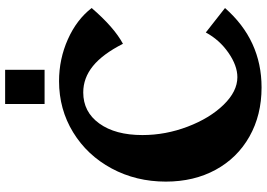

<svg xmlns="http://www.w3.org/2000/svg" viewBox="-162 -848 1015 730"><g transform="rotate(-90 345.0 -482.5)"><path d="M20 -359Q20 -472 70 -565Q120 -658 207.5 -711.5Q295 -765 402 -765Q486 -765 561 -731.5Q636 -698 680 -641Q607 -556 544 -522Q505 -599 459.5 -636Q414 -673 359 -673Q285 -673 241 -612Q197 -551 197 -448Q197 -360 229 -276Q261 -192 312 -139.5Q363 -87 417 -87Q461 -87 510 -121Q559 -155 587 -207L680 -134Q558 5 378 5Q273 5 191.5 -41Q110 -87 65 -169.5Q20 -252 20 -359ZM315 -970H445V-820H315Z"/></g></svg>

Font: Otomanopee One
Style: Regular
Weight: 400
Designer: Das Ende der Wildnis
Foundry: Gutenberg Labo
Version: Version 3.005